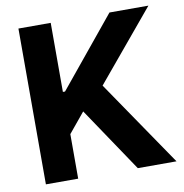

<svg xmlns="http://www.w3.org/2000/svg" viewBox="-80 -782 822 858"><g transform="rotate(-10 331.5 -353.5)"><path d="M59.6 -707H206.1V-393.6H215.8L472.7 -707H649.4L385.7 -390.6L652.3 0H476.6L280.3 -292L206.1 -202.1V0H59.6Z"/></g></svg>

Font: Pretendard
Style: Bold
Weight: 700
Designer: Base glyphs from Inter by Rasmus Andersson; Hangeul glyphs from Noto Sans CJK(Source Han Sans) by Jang Soo-young and Kan
Foundry: Kil Hyung-jin
Version: Version 1.309